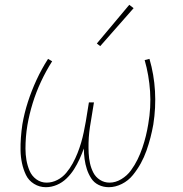

<svg xmlns="http://www.w3.org/2000/svg" viewBox="-20 -771 760 799"><path d="M171 8Q194 8 216.5 -1.5Q239 -11 257 -28.5Q275 -46 288 -66.5Q301 -87 311 -109Q321 -131 329 -153Q329 -131 332 -109Q335 -87 341.5 -67Q348 -47 359.5 -29Q371 -11 390.5 -1.5Q410 8 433 8Q460 8 487 -5.5Q514 -19 533 -42.5Q552 -66 566 -91.5Q580 -117 589.5 -144Q599 -171 606 -198Q613 -225 618 -253Q629 -323 625 -392Q621 -461 602 -526L582 -521Q600 -458 604.5 -391Q609 -324 597 -255Q593 -230 587 -205.5Q581 -181 572.5 -156Q564 -131 552.5 -107.5Q541 -84 525 -62Q509 -40 485 -25.5Q461 -11 436 -11Q414 -11 396 -22.5Q378 -34 368.5 -52.5Q359 -71 354.5 -91.5Q350 -112 349 -133.5Q348 -155 348.5 -177Q349 -199 351.5 -221Q354 -243 358 -265L371 -345H350L337 -265Q333 -243 328.5 -221Q324 -199 317.5 -177Q311 -155 302.5 -133.5Q294 -112 282.5 -91Q271 -70 255.5 -51.5Q240 -33 218.5 -22Q197 -11 174 -11Q150 -11 131 -25Q112 -39 103 -60.5Q94 -82 90 -105Q86 -128 86 -152.5Q86 -177 88 -201.5Q90 -226 94 -250Q102 -296 116 -341.5Q130 -387 150.5 -431Q171 -475 197 -516L180 -526Q153 -484 132 -438.5Q111 -393 96 -346.5Q81 -300 73 -253Q69 -226 67 -198.5Q65 -171 65.5 -144.5Q66 -118 71.5 -92Q77 -66 88 -43Q99 -20 121.5 -6Q144 8 171 8ZM397 -579 536 -737 518 -751 383 -590Z"/></svg>

Font: Iosevka Sparkle Thin Oblique
Style: Regular
Weight: 100
Italic angle: -9°
Designer: Belleve Invis
Foundry: Belleve Invis
Version: Version 4.5.0; ttfautohint (v1.8.3)